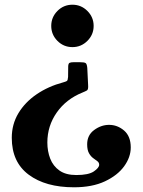

<svg xmlns="http://www.w3.org/2000/svg" viewBox="-20 -555 608 815"><path d="M377.5 -445Q377.5 -408 351 -381.5Q324.5 -355 287.5 -355Q250 -355 223.8 -381.5Q197.5 -408 197.5 -445Q197.5 -482 223.8 -508.5Q250 -535 287.5 -535Q324.5 -535 351 -508.5Q377.5 -482 377.5 -445ZM401 144.5Q401 135 393.2 129.2Q385.5 123.5 375.5 116.2Q365.5 109 357.8 95.5Q350 82 350 57.5Q350 18.5 379.8 -3.2Q409.5 -25 443 -25Q478.5 -25 506.8 -0.8Q535 23.5 535 71Q535 112 507 150.8Q479 189.5 425.2 214.8Q371.5 240 294 240Q173.5 240 101.8 186.5Q30 133 30 30Q30 -27.5 58.2 -74.5Q86.5 -121.5 135.8 -155Q185 -188.5 248.5 -205.5Q259.5 -208.5 263.8 -211.2Q268 -214 269 -228.5L269.5 -273.5Q270 -285.5 275.2 -288.2Q280.5 -291 293.5 -291H319Q338 -291 343.5 -287.2Q349 -283.5 350.5 -266.5L354 -194.5Q355.5 -175 349.2 -171.2Q343 -167.5 329.5 -162Q260.5 -134 220.8 -77.2Q181 -20.5 181 50Q181 87 193.2 118.5Q205.5 150 232.5 169Q259.5 188 304 188Q356 188 378.5 172.5Q401 157 401 144.5Z"/></svg>

Font: Besley
Style: Bold
Weight: 700
Designer: Owen Earl
Foundry: indestructible type*
Version: Version 2.001; ttfautohint (v1.8.3)